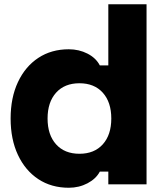

<svg xmlns="http://www.w3.org/2000/svg" viewBox="-20 -868 790 904"><path d="M304 16Q222 16 160.5 -24.5Q99 -65 64.5 -138.5Q30 -212 30 -310Q30 -408 64.5 -481.5Q99 -555 160.5 -595.5Q222 -636 304 -636Q352 -636 392 -615.5Q432 -595 450 -560H490V-848H670V0H490V-60H450Q432 -26 392 -5Q352 16 304 16ZM354 -144Q424 -144 464 -188.5Q504 -233 504 -310Q504 -387 464 -431.5Q424 -476 354 -476Q284 -476 244 -431.5Q204 -387 204 -310Q204 -233 244 -188.5Q284 -144 354 -144Z"/></svg>

Font: Martian Mono SemiExpanded ExtraBold
Style: Regular
Weight: 800
Width: 6
Designer: Roman Shamin
Foundry: Evil Martians
Version: Version 1.000